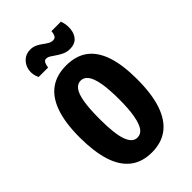

<svg xmlns="http://www.w3.org/2000/svg" viewBox="-220 -782 870 870"><g transform="rotate(-45 215.5 -347.0)"><path d="M214 13Q151 13 110 -19.5Q69 -52 49.5 -114.5Q30 -177 30 -266Q30 -360 51.5 -421Q73 -482 114.5 -511.5Q156 -541 217 -541Q279 -541 319.5 -511.5Q360 -482 380.5 -422Q401 -362 401 -270Q401 -174 379.5 -111.5Q358 -49 316.5 -18Q275 13 214 13ZM215 -81Q237 -81 250.5 -100Q264 -119 271.5 -159Q279 -199 279 -262Q279 -328 271.5 -368.5Q264 -409 250 -427.5Q236 -446 215 -446Q195 -446 181 -428Q167 -410 160 -369Q153 -328 153 -261Q153 -167 168.5 -124Q184 -81 215 -81ZM283 -581Q264 -581 248.5 -588Q233 -595 220 -604Q207 -613 196 -620Q185 -627 175 -627Q164 -627 159 -615.5Q154 -604 153 -592H92Q79 -620 83.5 -646Q88 -672 106.5 -689.5Q125 -707 153 -707Q170 -707 184 -700.5Q198 -694 210 -685Q222 -676 233 -669.5Q244 -663 256 -663Q270 -663 275 -674.5Q280 -686 280 -698H341Q351 -670 348 -642.5Q345 -615 329 -598Q313 -581 283 -581Z"/></g></svg>

Font: Bricolage Grotesque 36pt Condensed SemiBold
Style: Regular
Weight: 600
Width: 3
Designer: Mathieu Triay
Foundry: Atelier Triay
Version: Version 1.001;gftools[0.9.33.dev8+g029e19f]